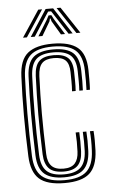

<svg xmlns="http://www.w3.org/2000/svg" viewBox="-54 -799 495 844"><g transform="rotate(-5 193.0 -377.0)"><path d="M197.5 7.5Q119.5 7.5 85.1 -23.4Q50.8 -54.2 48 -123.8Q44.2 -213.5 44.2 -303.5Q44.2 -393.5 48 -475.8Q51 -549.2 87.6 -578.4Q124.2 -607.5 196.8 -607.5Q271.5 -607.5 307.1 -578.5Q342.8 -549.5 344.2 -478.5Q344.5 -460 344.5 -436.6Q344.5 -413.2 343.2 -391.5H328Q329 -410 328.9 -431.8Q328.8 -453.5 328.2 -478Q327 -540.5 296.4 -567.6Q265.8 -594.8 196.8 -594.8Q128.5 -594.8 97.6 -566.9Q66.8 -539 63.8 -474.8Q60.5 -399 60.2 -310.5Q60 -222 63.8 -123.8Q66.5 -59.8 98.1 -32.5Q129.8 -5.2 197.5 -5.2Q265 -5.2 295.2 -33Q325.5 -60.8 328.2 -123.5Q329.5 -148.2 329.1 -169.6Q328.8 -191 327.2 -209.8H343.2Q346.2 -172 344.2 -123Q341 -53 307 -22.8Q273 7.5 197.5 7.5ZM197.5 -17.8Q139 -17.8 110.4 -42.2Q81.8 -66.8 79.5 -124.5Q76 -222.2 76.1 -308Q76.2 -393.8 79.5 -473.8Q82 -533.5 110.4 -557.9Q138.8 -582.2 196.8 -582.2Q256.8 -582.2 284 -558.2Q311.2 -534.2 312.5 -477.5Q313 -454.2 313.1 -433.4Q313.2 -412.5 312 -391.5H296.2Q297.5 -410.2 297.4 -432.4Q297.2 -454.5 296.8 -477.2Q295.8 -528.2 271.5 -548.8Q247.2 -569.2 196.8 -569.2Q144.5 -569.2 121 -546.9Q97.5 -524.5 95.5 -473Q92 -389.2 91.9 -305.5Q91.8 -221.8 95.5 -125.5Q97.5 -75.8 121.5 -53.2Q145.5 -30.8 197.5 -30.8Q247.8 -30.8 271.1 -53Q294.5 -75.2 296.8 -124.2Q297.5 -146 297.4 -167Q297.2 -188 295.8 -209.8H311.5Q313 -189.2 313.2 -169.4Q313.5 -149.5 312.5 -123.8Q310 -68.2 283.2 -43Q256.5 -17.8 197.5 -17.8ZM197.5 -43.2Q153 -43.2 133 -63.6Q113 -84 111.2 -126.2Q107.5 -224.2 107.6 -304.2Q107.8 -384.2 111.2 -473Q113.2 -517.8 133.1 -537.2Q153 -556.8 196.8 -556.8Q240.5 -556.8 260.2 -538.4Q280 -520 280.8 -476.2Q281 -459 281.4 -436.4Q281.8 -413.8 280.2 -391.5H264.2Q265.8 -414 265.5 -434.5Q265.2 -455 265 -476.2Q264.5 -512.5 248.6 -528.2Q232.8 -544 196.8 -544Q161.2 -544 144.9 -527.1Q128.5 -510.2 126.8 -470.5Q123.5 -387 123.5 -305.4Q123.5 -223.8 127 -126.8Q128.2 -91.2 144.9 -73.6Q161.5 -56 197.5 -56Q232.2 -56 248 -73.9Q263.8 -91.8 265 -125.5Q266 -148 265.8 -168.2Q265.5 -188.5 264.2 -209.8H280.2Q281.2 -190.2 281.5 -168.9Q281.8 -147.5 280.8 -125Q279.2 -83.5 259.8 -63.4Q240.2 -43.2 197.5 -43.2ZM70 -645 147.5 -762H164.5L87.2 -645ZM104.2 -645 180 -762H213.2L289 -645H271.2L218.2 -727L203.2 -749.8H190L174.8 -726.8L122 -645ZM305.8 -645 228.5 -762H245.8L323.2 -645ZM138 -645 181.2 -715 190.5 -732.8H202.8L212 -715L255.5 -645H237.5L201.2 -706.2L198 -718.5H195.2L192 -706.2L155.8 -645Z"/></g></svg>

Font: Big Shoulders Inline Text
Style: Regular
Weight: 400
Designer: Patric King
Foundry: XO Type Co
Version: Version 1.000